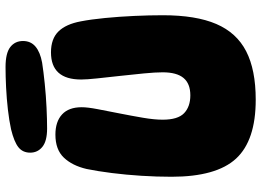

<svg xmlns="http://www.w3.org/2000/svg" viewBox="-145 -790 943 693"><g transform="rotate(-90 326.5 -443.5)"><path d="M313 8Q166 8 100.5 -63Q35 -134 35 -296Q35 -349 38.5 -404.5Q42 -460 48.5 -511.5Q55 -563 63 -602Q75 -654 104 -684.5Q133 -715 187 -715Q234 -715 260 -691Q286 -667 286 -620Q286 -599 279 -562.5Q272 -526 263.5 -483Q255 -440 248 -399Q241 -358 241 -328Q241 -273 264.5 -250.5Q288 -228 329 -228Q371 -228 391.5 -252.5Q412 -277 412 -328Q412 -354 408 -395.5Q404 -437 399 -482Q394 -527 390 -564.5Q386 -602 386 -622Q386 -731 484 -731Q533 -731 559.5 -704Q586 -677 596 -623Q603 -587 608 -536Q613 -485 615.5 -430.5Q618 -376 618 -327Q618 -208 586.5 -134.5Q555 -61 488 -26.5Q421 8 313 8ZM209 -745Q164 -745 143 -762Q122 -779 122 -806Q122 -833 141.5 -848.5Q161 -864 206 -875Q238 -882 277.5 -886.5Q317 -891 357 -893Q397 -895 431 -895Q481 -895 503 -878Q525 -861 525 -832Q525 -804 505 -787Q485 -770 447 -763Q415 -758 371 -753.5Q327 -749 284 -747Q241 -745 209 -745Z"/></g></svg>

Font: DynaPuff SemiBold
Style: Regular
Weight: 600
Designer: Toshi Omagari, Jennifer Daniel
Foundry: Google Fonts
Version: Version 2.000